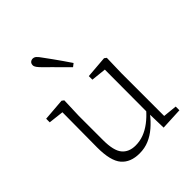

<svg xmlns="http://www.w3.org/2000/svg" viewBox="-209 -881 1025 1025"><g transform="rotate(-45 304.0 -368.0)"><path d="M252 13Q184 13 149 -28Q114 -69 114 -169L116 -450L134 -432L30 -444V-471L156 -481L168 -472L164 -359V-175Q164 -96 190.5 -64Q217 -32 267 -32Q299 -32 328.5 -43Q358 -54 386.5 -75.5Q415 -97 442 -128L454 -97H440Q415 -65 386 -40Q357 -15 324 -1Q291 13 252 13ZM440 6 437 -108 436 -109 437 -435 352 -444V-471L477 -481L489 -472L486 -359V-36L565 -28V0ZM344 -578 326 -564Q306 -584 286 -604Q266 -624 247.5 -643Q229 -662 212 -678Q195 -695 188 -705Q181 -715 181 -723Q181 -736 188.5 -742.5Q196 -749 206 -749Q217 -749 226 -741Q235 -733 248 -714Q263 -694 279 -671.5Q295 -649 311.5 -625.5Q328 -602 344 -578Z"/></g></svg>

Font: Source Serif 4 18pt Light
Style: Regular
Weight: 300
Designer: Frank Grießhammer
Foundry: Adobe Systems Incorporated
Version: Version 4.004;hotconv 1.0.116;makeotfexe 2.5.65601